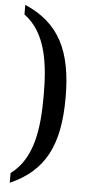

<svg xmlns="http://www.w3.org/2000/svg" viewBox="-60 -796 436 959"><g transform="rotate(5 158.0 -316.0)"><path d="M27 81V130C200 54 268 -80 268 -317C268 -553 200 -687 27 -762V-714C140 -631 158 -476 158 -317C158 -158 140 -2 27 81Z"/></g></svg>

Font: Noto Serif Hebrew Condensed Medium
Style: Regular
Weight: 500
Width: 3
Designer: Monotype Design Team
Foundry: Monotype Imaging Inc.
Version: Version 2.004